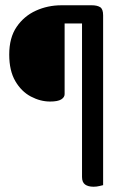

<svg xmlns="http://www.w3.org/2000/svg" viewBox="-20 -633 481 728"><path d="M213 -613H328Q348 -613 359.5 -606Q371 -599 371 -575V69Q367 70 356.5 72.5Q346 75 335 75Q314 75 302.5 66.5Q291 58 291 38V-544H225V-276Q225 -264 212 -256Q199 -248 170 -248Q133 -248 97 -267Q61 -286 38 -325.5Q15 -365 15 -426Q15 -490 43 -531Q71 -572 116 -592.5Q161 -613 213 -613Z"/></svg>

Font: Baloo Tamma 2
Style: Regular
Weight: 400
Designer: Divya Kowshik, Shuchita Grover and Ek Type
Foundry: Ek Type
Version: Version 1.700